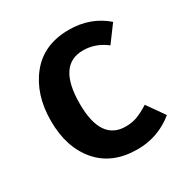

<svg xmlns="http://www.w3.org/2000/svg" viewBox="-135 -653 748 778"><g transform="rotate(-30 239.0 -264.5)"><path d="M291 15Q173 15 108 -60.5Q43 -136 43 -260Q43 -383 107.5 -463.5Q172 -544 290 -544Q391 -544 462 -482L405 -405Q356 -443 298 -443Q179 -443 179 -262Q179 -89 295 -89Q325 -89 349 -98Q373 -107 405 -127L462 -46Q387 15 291 15Z"/></g></svg>

Font: Trujillo Medium
Style: Regular
Weight: 500
Designer: Fira Sans original fonts by bBox Type GmbH, Carrois Corporate GbR, & Edenspiekermann AG / Changes by Cristiano Sobral
Foundry: Fira Sans original fonts by bBox Type GmbH, Carrois Corporate GbR, & Edenspiekermann AG / Changes by Cristiano Sobral
Version: Version 4.301;October 17, 2021;FontCreator 14.0.0.2814 64-bi